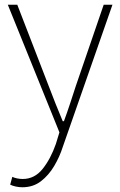

<svg xmlns="http://www.w3.org/2000/svg" viewBox="-20 -547 508 811"><path d="M74 244Q61 244 47 241Q33 238 23 233L32 200Q40 204 52 206.5Q64 209 76 209Q126 209 160 166.5Q194 124 216 61L231 12L13 -527H53L186 -183Q199 -149 214.5 -109.5Q230 -70 245 -35H250Q263 -70 276 -109.5Q289 -149 300 -183L418 -527H455L245 74Q232 115 209 154Q186 193 153 218.5Q120 244 74 244Z"/></svg>

Font: Noto Sans SC Thin
Style: Regular
Weight: 100
Designer: Ryoko NISHIZUKA 西塚涼子 (kana, bopomofo & ideographs); Paul D. Hunt (Latin, Greek & Cyrillic); Sandoll Communications 산돌커뮤니
Foundry: Adobe
Version: Version 2.004-H2;hotconv 1.0.118;makeotfexe 2.5.65603